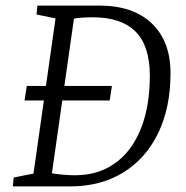

<svg xmlns="http://www.w3.org/2000/svg" viewBox="-20 -668 666 688"><path d="M26 0 29 -32 100 -46 179 -602 111 -616 114 -648H336Q457 -648 524 -584Q591 -520 591 -406Q591 -282 546.5 -190.5Q502 -99 421 -49.5Q340 0 231 0ZM247 -40Q316 -40 367 -67.5Q418 -95 451.5 -144Q485 -193 501 -257.5Q517 -322 517 -395Q517 -504 465.5 -555Q414 -606 313 -606Q288 -606 269 -604.5Q250 -603 245 -601L166 -47Q182 -44 206 -42Q230 -40 247 -40ZM68 -308 76 -360H381L373 -308Z"/></svg>

Font: Faustina Light Light
Style: Italic
Weight: 300
Italic angle: -8°
Version: Version 1.200